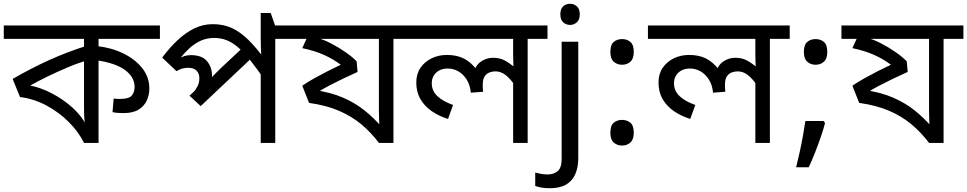

<svg xmlns="http://www.w3.org/2000/svg" viewBox="-30 -757 5123 1017"><path d="M817 -622V-551H492V-489V-473V0H415Q386 -59 334 -111Q282 -163 215.5 -198.5Q149 -234 76 -243L37 -339Q134 -395 231 -439Q328 -483 437 -517L415 -475V-551H-10V-622ZM415 -467 436 -438Q385 -424 330.5 -401Q276 -378 224.5 -353Q173 -328 130 -304Q186 -293 245.5 -262Q305 -231 354.5 -186.5Q404 -142 428 -90L420 -88Q418 -111 416.5 -134Q415 -157 415 -189ZM761 -288Q761 -255 748 -225.5Q735 -196 705 -177Q675 -158 625 -158Q609 -158 594.5 -159Q580 -160 566 -163L572 -235Q578 -234 586.5 -233.5Q595 -233 606 -233Q654 -233 668.5 -251.5Q683 -270 683 -296Q683 -349 631.5 -386.5Q580 -424 479 -438L482 -513Q559 -505 622 -474.5Q685 -444 723 -396.5Q761 -349 761 -288Z M1533 -622V-551H1428V0H1351V-396L1373 -332Q1332 -392 1298 -434.5Q1264 -477 1233.5 -504Q1203 -531 1172 -543.5Q1141 -556 1105 -556Q1065 -556 1032.5 -541Q1000 -526 973 -501Q946 -476 923 -447L915 -445Q931 -455 946.5 -460Q962 -465 981 -465Q1039 -465 1066 -433.5Q1093 -402 1093 -356Q1093 -345 1092 -335Q1091 -325 1089 -320L1072 -326Q1084 -339 1095 -351Q1106 -363 1118.5 -375Q1131 -387 1144 -400L1268 -516L1317 -463L1033 -195L974 -250L1056 -328L1020 -285L990 -262Q1005 -279 1015.5 -298.5Q1026 -318 1026 -343Q1026 -368 1011 -383Q996 -398 967 -398Q951 -398 936 -394Q921 -390 905 -380L829 -452Q869 -505 911 -544.5Q953 -584 999 -606.5Q1045 -629 1098 -629Q1154 -629 1199 -608Q1244 -587 1286 -545.5Q1328 -504 1374 -441L1356 -446Q1353 -470 1352 -498Q1351 -526 1351 -558V-688H1404L1427 -622Z M2159 -622V-551H2054V0H1977Q1935 -56 1884 -98.5Q1833 -141 1766 -170Q1699 -199 1607 -212L1571 -303Q1602 -324 1636 -343Q1670 -362 1705.5 -380Q1741 -398 1775 -414Q1737 -443 1687.5 -465.5Q1638 -488 1571 -502L1602 -570L1604 -551H1513V-622ZM1977 -551H1658L1637 -560Q1679 -550 1721.5 -528Q1764 -506 1800.5 -480.5Q1837 -455 1859 -432L1864 -376Q1828 -360 1788.5 -341Q1749 -322 1712.5 -303Q1676 -284 1648 -265L1636 -280Q1722 -268 1786.5 -240Q1851 -212 1901 -172Q1951 -132 1993 -83L1980 -79Q1979 -100 1978 -124.5Q1977 -149 1977 -171Z M2870 -622V-551H2765V0H2688V-335L2694 -309Q2672 -341 2647.5 -360Q2623 -379 2594 -379Q2579 -379 2563.5 -373.5Q2548 -368 2537.5 -353Q2527 -338 2527 -307Q2527 -296 2527.5 -287.5Q2528 -279 2529 -271L2464 -266Q2460 -307 2442 -335.5Q2424 -364 2398 -379Q2372 -394 2342 -394Q2315 -394 2296 -383.5Q2277 -373 2267 -355.5Q2257 -338 2257 -316Q2257 -276 2286.5 -248Q2316 -220 2370 -201L2343 -127Q2295 -142 2257 -168Q2219 -194 2197 -232Q2175 -270 2175 -320Q2175 -365 2197 -397.5Q2219 -430 2256 -448Q2293 -466 2337 -466Q2390 -466 2428 -446.5Q2466 -427 2498 -384L2483 -383Q2493 -416 2521.5 -433.5Q2550 -451 2581 -451Q2617 -451 2643 -437Q2669 -423 2700 -397L2691 -382Q2690 -403 2689 -424Q2688 -445 2688 -467V-551H2119V-622Z M2882 240Q2857 240 2838 236.5Q2819 233 2805 228V157Q2820 161 2836 164Q2852 167 2871 167Q2903 167 2924 149.5Q2945 132 2945 83V-536H3033V80Q3033 130 3017 166Q3001 202 2968 221Q2935 240 2882 240ZM2938 -681Q2938 -710 2953 -723.5Q2968 -737 2990 -737Q3010 -737 3025.5 -723.5Q3041 -710 3041 -681Q3041 -653 3025.5 -639Q3010 -625 2990 -625Q2968 -625 2953 -639Q2938 -653 2938 -681Z M3265 -414Q3239 -414 3221 -430Q3203 -446 3203 -482Q3203 -520 3221 -535Q3239 -550 3265 -550Q3291 -550 3309 -535Q3327 -520 3327 -482Q3327 -446 3309 -430Q3291 -414 3265 -414ZM3265 14Q3239 14 3221 -2Q3203 -18 3203 -54Q3203 -92 3221 -107Q3239 -122 3265 -122Q3291 -122 3309 -107Q3327 -92 3327 -54Q3327 -18 3309 -2Q3291 14 3265 14Z M4153 -622V-551H4048V0H3971V-335L3977 -309Q3955 -341 3930.5 -360Q3906 -379 3877 -379Q3862 -379 3846.5 -373.5Q3831 -368 3820.5 -353Q3810 -338 3810 -307Q3810 -296 3810.5 -287.5Q3811 -279 3812 -271L3747 -266Q3743 -307 3725 -335.5Q3707 -364 3681 -379Q3655 -394 3625 -394Q3598 -394 3579 -383.5Q3560 -373 3550 -355.5Q3540 -338 3540 -316Q3540 -276 3569.5 -248Q3599 -220 3653 -201L3626 -127Q3578 -142 3540 -168Q3502 -194 3480 -232Q3458 -270 3458 -320Q3458 -365 3480 -397.5Q3502 -430 3539 -448Q3576 -466 3620 -466Q3673 -466 3711 -446.5Q3749 -427 3781 -384L3766 -383Q3776 -416 3804.5 -433.5Q3833 -451 3864 -451Q3900 -451 3926 -437Q3952 -423 3983 -397L3974 -382Q3973 -403 3972 -424Q3971 -445 3971 -467V-551H3402V-622Z M4333 -116 4340 -105Q4331 -70 4317 -29.5Q4303 11 4287 51.5Q4271 92 4254 129H4187Q4197 89 4206.5 45.5Q4216 2 4223.5 -40Q4231 -82 4236 -116ZM4290 -414Q4264 -414 4246 -430Q4228 -446 4228 -482Q4228 -520 4246 -535Q4264 -550 4290 -550Q4316 -550 4334 -535Q4352 -520 4352 -482Q4352 -446 4334 -430Q4316 -414 4290 -414Z M5073 -622V-551H4968V0H4891Q4849 -56 4798 -98.5Q4747 -141 4680 -170Q4613 -199 4521 -212L4485 -303Q4516 -324 4550 -343Q4584 -362 4619.5 -380Q4655 -398 4689 -414Q4651 -443 4601.5 -465.5Q4552 -488 4485 -502L4516 -570L4518 -551H4427V-622ZM4891 -551H4572L4551 -560Q4593 -550 4635.5 -528Q4678 -506 4714.5 -480.5Q4751 -455 4773 -432L4778 -376Q4742 -360 4702.5 -341Q4663 -322 4626.5 -303Q4590 -284 4562 -265L4550 -280Q4636 -268 4700.5 -240Q4765 -212 4815 -172Q4865 -132 4907 -83L4894 -79Q4893 -100 4892 -124.5Q4891 -149 4891 -171Z"/></svg>

Font: hexbangla15
Style: Regular
Weight: 400
Designer: Jelle Bosma - Monotype Design Team
Foundry: Monotype Imaging Inc.
Version: Version 2.006